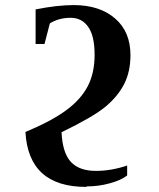

<svg xmlns="http://www.w3.org/2000/svg" viewBox="-20 -723 626 755"><path d="M321 10 319 12Q92 12 80 -204Q183 -247 241 -290Q298 -332 325 -384Q352 -436 352 -507Q352 -582 327 -617Q302 -653 258 -653Q211 -653 176 -631L155 -550H120V-686Q205 -703 270 -703Q372 -703 433 -650Q493 -598 493 -506Q493 -441 468 -392Q442 -342 393 -302Q344 -262 222 -203Q226 -120 260 -85Q293 -51 357 -51Q417 -51 480 -72V-33Q456 -14 411 -2Q368 10 321 10Z"/></svg>

Font: Libra Serif Modern
Style: Bold
Weight: 700
Designer: Stefan Peev, Context Ltd
Foundry: Ascender Corporation
Version: Version 1.000